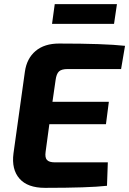

<svg xmlns="http://www.w3.org/2000/svg" viewBox="-20 -903 623 926"><path d="M530 -788H231L244 -883H544ZM564 -570H306Q277 -570 264.5 -558.5Q252 -547 248 -516L233 -412H505L491 -304H218L200 -171Q196 -143 206.5 -131.5Q217 -120 245 -120H500L496 -7Q408 3 197 3Q113 3 74 -41.5Q35 -86 45 -163L100 -557Q109 -621 151.5 -657Q194 -693 265 -693Q483 -693 583 -682Z"/></svg>

Font: Ezarion
Style: Bold Italic
Weight: 700
Italic angle: -8°
Designer: Natanael Gama
Version: Version 1.001;PS 001.001;hotconv 1.0.70;makeotf.lib2.5.58329